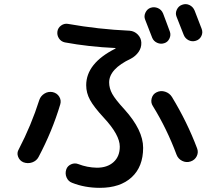

<svg xmlns="http://www.w3.org/2000/svg" viewBox="-20 -862 1040 932"><path d="M684.6 -766.6Q677.7 -783.2 686 -800.8Q694.3 -818.4 710.9 -824.2Q728.5 -830.1 746.1 -822.8Q763.7 -815.4 771.5 -796.9Q774.4 -789.1 786.6 -756.8Q798.8 -724.6 804.7 -708Q810.5 -691.4 802.2 -674.3Q793.9 -657.2 777.3 -652.3Q759.8 -646.5 742.7 -654.3Q725.6 -662.1 718.8 -678.7Q691.4 -749 684.6 -766.6ZM864.3 -838.9Q882.8 -845.7 899.9 -837.4Q917 -829.1 924.8 -810.5Q940.4 -769.5 959 -721.7Q965.8 -704.1 957.5 -687Q949.2 -669.9 930.7 -664.1Q912.1 -658.2 895 -667Q877.9 -675.8 871.1 -694.3Q848.6 -752 836.9 -781.2Q830.1 -797.9 838.4 -815.4Q846.7 -833 864.3 -838.9ZM294.9 -656.2Q276.4 -660.2 266.1 -675.8Q255.9 -691.4 258.8 -710Q261.7 -727.5 276.9 -738.3Q292 -749 309.6 -746.1Q458 -719.7 609.4 -712.9Q632.8 -710.9 648.9 -694.3Q665 -677.7 666 -655.3Q667 -629.9 652.3 -609.4Q637.7 -588.9 615.2 -577.1Q509.8 -527.3 509.8 -461.9Q509.8 -433.6 524.9 -406.2Q540 -378.9 584 -331.1Q674.8 -230.5 674.8 -144.5Q674.8 -52.7 619.1 -1.5Q563.5 49.8 464.8 49.8Q391.6 49.8 330.1 25.4Q311.5 18.6 303.2 -0.5Q294.9 -19.5 301.8 -40Q307.6 -56.6 325.2 -64.5Q342.8 -72.3 360.4 -65.4Q403.3 -48.8 450.2 -47.9Q501 -47.9 531.2 -75.2Q561.5 -102.5 561.5 -150.4Q561.5 -207 484.4 -290Q435.5 -342.8 417 -377Q398.4 -411.1 398.4 -448.2Q398.4 -554.7 540 -626Q541 -626 541 -627.9Q541 -628.9 540 -628.9Q410.2 -634.8 294.9 -656.2ZM814.5 -391.6Q888.7 -269.5 936.5 -142.6Q944.3 -123 935.1 -104Q925.8 -85 904.8 -78.1Q883.8 -71.3 864.3 -81.1Q844.7 -90.8 836.9 -111.3Q790 -237.3 721.7 -347.7Q710.9 -364.3 716.3 -384.8Q721.7 -405.3 740.2 -414.1Q759.8 -423.8 781.2 -417Q802.7 -410.2 814.5 -391.6ZM93.8 -74.2Q75.2 -82 67.9 -101.1Q60.5 -120.1 71.3 -137.7Q131.8 -253.9 170.9 -377Q177.7 -396.5 195.8 -407.7Q213.9 -418.9 235.4 -415Q256.8 -410.2 267.6 -392.6Q278.3 -375 272.5 -355.5Q233.4 -224.6 167 -99.6Q157.2 -81.1 136.2 -73.7Q115.2 -66.4 93.8 -74.2Z"/></svg>

Font: Rounded Mgen+ 2p medium
Style: Regular
Weight: 500
Designer: [Source Han Sans]
Ryoko NISHIZUKA  (kana & ideographs); Paul D. Hunt (Latin, Greek & Cyrillic); Wenlong ZHANG  (bopomofo
Version: Version 1.059.20150602